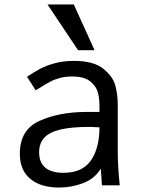

<svg xmlns="http://www.w3.org/2000/svg" viewBox="-20 -831 640 861"><path d="M69 -141.5Q69 -249.5 157.5 -289.2Q246 -329 368 -329H426V-356Q426 -387 419.5 -414.5Q413 -442 386 -465Q359 -488 303 -488Q273 -488 248.2 -481.2Q223.5 -474.5 204.8 -464.5Q186 -454.5 160.5 -438.5L140 -426L101 -487Q135 -509 159.5 -522.2Q184 -535.5 223.2 -546.8Q262.5 -558 311.5 -558Q400.5 -558 444 -522.2Q487.5 -486.5 497.8 -445.5Q508 -404.5 508 -363V-155Q508 -84 517 0H437L435 -33.5L432 -75Q405.5 -30.5 353.8 -10.2Q302 10 244 10Q163 10 116 -28.8Q69 -67.5 69 -141.5ZM426 -260 383 -262Q301 -262 251.2 -250.2Q201.5 -238.5 178.5 -213.5Q155.5 -188.5 155.5 -148.5Q155.5 -101 184 -78.5Q212.5 -56 264 -56Q349 -56 387.5 -111.2Q426 -166.5 426 -260ZM193 -811H311L404 -606H330Z"/></svg>

Font: JuliaMono
Style: Regular
Weight: 400
Monospace: yes
Designer: cormullion
Foundry: corm
Version: Version 0.055; ttfautohint (v1.8.4)